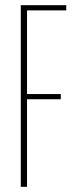

<svg xmlns="http://www.w3.org/2000/svg" viewBox="-20 -719 305 739"><path d="M84 -679V-357H214V-337H84V0H60V-699H235V-679Z"/></svg>

Font: Moniqa Thin Paragraph
Style: Regular
Weight: 100
Designer: Rajesh Rajput
Foundry: Rajesh Rajput
Version: Version 1.000